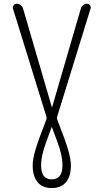

<svg xmlns="http://www.w3.org/2000/svg" viewBox="-20 -750 540 1001"><path d="M248 -84Q213.9 5.9 204.1 43.5Q194.3 81.1 194.3 112.3Q194.3 185.5 250 185.1Q305.7 184.6 305.7 112.3Q305.7 80.1 295.9 42.5Q286.1 4.9 252 -84Q252 -85.9 250 -85.9Q248 -85.9 248 -84ZM221.7 -142.6 47.9 -704.1Q44.9 -713.9 50.8 -722.2Q56.6 -730.5 67.4 -730.5Q79.1 -730.5 88.4 -722.7Q97.7 -714.8 100.6 -704.1L250 -192.4Q250 -191.4 251 -191.4Q252 -191.4 252 -192.4L401.4 -705.1Q404.3 -715.8 413.1 -723.1Q421.9 -730.5 433.6 -730.5Q443.4 -730.5 449.2 -722.2Q455.1 -713.9 452.1 -705.1L278.3 -142.6Q275.4 -134.8 278.3 -127Q322.3 -14.6 335.9 33.2Q349.6 81.1 349.6 112.3Q349.6 169.9 323.7 200.2Q297.9 230.5 250 230.5Q202.1 230.5 176.3 200.2Q150.4 169.9 150.4 112.3Q150.4 81.1 164.1 33.2Q177.7 -14.6 221.7 -127Q224.6 -134.8 221.7 -142.6Z"/></svg>

Font: Rounded-X Mgen+ 1m light
Style: Regular
Weight: 200
Designer: [Source Han Sans]
Ryoko NISHIZUKA  (kana & ideographs); Paul D. Hunt (Latin, Greek & Cyrillic); Wenlong ZHANG  (bopomofo
Version: Version 1.059.20150602